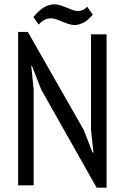

<svg xmlns="http://www.w3.org/2000/svg" viewBox="-20 -859 578 890"><path d="M171 -444 128 -554H125L136 -444V0H64V-711H109L368 -257L409 -152H413L402 -257V-700H474V11H428ZM135 -780Q163 -814 186.5 -826.5Q210 -839 231 -839Q247 -839 261.5 -834Q276 -829 289.5 -823.5Q303 -818 315.5 -813Q328 -808 341 -808Q352 -808 362.5 -812Q373 -816 384 -828L410 -791Q386 -763 365 -753Q344 -743 326 -743Q311 -743 297 -748Q283 -753 269.5 -758.5Q256 -764 243 -769Q230 -774 216 -774Q202 -774 188.5 -768Q175 -762 159 -745Z"/></svg>

Font: PT Sans Narrow
Style: Regular
Weight: 400
Width: 3
Designer: A.Korolkova, O.Umpeleva, V.Yefimov
Foundry: ParaType Ltd
Version: Version 2.003W OFL